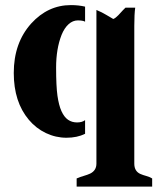

<svg xmlns="http://www.w3.org/2000/svg" viewBox="-20 -520 603 735"><path d="M305.7 -60.1V-7.8Q275.4 7.3 234.4 7.3Q193.4 7.3 155.5 -10.7Q117.7 -28.8 90.3 -61.5Q32.7 -129.9 32.7 -240.7Q32.7 -356 99.6 -430.2Q163.6 -500.5 251.5 -500.5Q280.8 -500.5 305.7 -494.6V-437Q296.9 -441.9 277.8 -441.9Q258.8 -441.9 242.7 -427.5Q226.6 -413.1 215.8 -386.7Q194.8 -333.5 194.8 -261.5Q194.8 -189.5 200 -153.3Q205.1 -117.2 215.3 -94.5Q225.6 -71.8 240.5 -61.5Q255.4 -51.3 274.9 -51.3Q294.4 -51.3 305.7 -60.1ZM497.6 -490.7Q494.1 -465.8 494.1 -420.9V106.4Q494.1 135.7 517.6 146Q527.8 150.4 539.8 153.6Q551.8 156.7 562.5 163.1V194.3H273.4V163.1Q287.1 157.2 300.8 153.3Q314.5 149.4 325.2 144.5Q349.1 132.8 349.1 106.4V-481.9Q371.1 -472.7 386.7 -463.1Q402.3 -453.6 413.6 -447.3Q422.4 -450.7 433.1 -461.9L450.2 -480.5Q456.1 -486.8 460.4 -490.7Z"/></svg>

Font: Stardos Stencil
Style: Bold
Weight: 700
Designer: vernon adams
Foundry: vernon adams
Version: Version 1.000